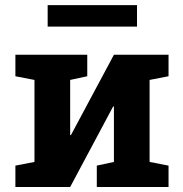

<svg xmlns="http://www.w3.org/2000/svg" viewBox="-20 -747 732 767"><path d="M41.5 0V-85.4L117.7 -100.1V-427.7L41.5 -442.4V-528.3H328.6V-442.4L260.3 -427.7V-207.5L263.2 -207L435.1 -528.3H653.3V-442.4L577.6 -427.7V-100.1L653.3 -85.4V0H366.7V-85.4L435.1 -100.1V-321.3L432.1 -321.8L260.3 0ZM170.4 -640.6V-726.6H527.3V-640.6Z"/></svg>

Font: Roboto Slab
Style: Bold
Weight: 700
Designer: Google
Version: Version 2.000; ttfautohint (v1.8.1.43-b0c9)